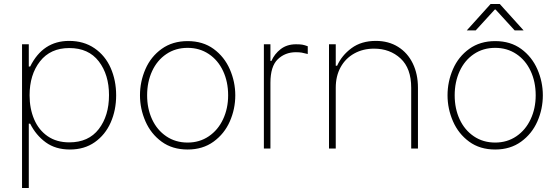

<svg xmlns="http://www.w3.org/2000/svg" viewBox="-20 -748 2816 967"><path d="M132 -125H125V199H91V-525H125V-413H132Q196 -542 328 -542Q402 -542 456 -505Q510 -468 537.5 -405.5Q565 -343 565 -268Q565 -193 537.5 -131Q510 -69 457.5 -32Q405 5 332 5Q260 5 210.5 -31Q161 -67 132 -125ZM529 -269Q529 -372 477.5 -439Q426 -506 329 -506Q234 -506 181.5 -439Q129 -372 129 -268Q129 -201 152 -147Q175 -93 220 -62Q265 -31 329 -31Q426 -31 477.5 -98Q529 -165 529 -269Z M685 -268Q685 -337 712.5 -400Q740 -463 794.5 -502Q849 -541 925 -541Q1002 -541 1056 -501.5Q1110 -462 1137.5 -399Q1165 -336 1165 -268Q1165 -199 1137.5 -136.5Q1110 -74 1055.5 -34.5Q1001 5 925 5Q848 5 794 -34.5Q740 -74 712.5 -137Q685 -200 685 -268ZM1129 -268Q1129 -336 1103.5 -390.5Q1078 -445 1031.5 -476Q985 -507 925 -507Q864 -507 817.5 -475.5Q771 -444 746 -389.5Q721 -335 721 -268Q721 -201 746 -147Q771 -93 817.5 -61.5Q864 -30 925 -30Q985 -30 1031.5 -61.5Q1078 -93 1103.5 -147.5Q1129 -202 1129 -268Z M1309 -525H1342V-441H1347Q1362 -476 1393.5 -500.5Q1425 -525 1471 -525Q1492 -525 1503 -523Q1514 -521 1530 -515V-476Q1511 -481 1499.5 -483Q1488 -485 1470 -485Q1416 -485 1379 -449.5Q1342 -414 1342 -331V0H1309Z M1637 -525H1671V-417H1678Q1701 -469 1750.5 -505.5Q1800 -542 1873 -542Q1937 -542 1985 -512Q2033 -482 2059 -428.5Q2085 -375 2085 -306V0H2051V-306Q2051 -404 1997.5 -453.5Q1944 -503 1864 -503Q1808 -503 1764 -478.5Q1720 -454 1695.5 -409.5Q1671 -365 1671 -306V0H1637Z M2234 -268Q2234 -337 2261.5 -400Q2289 -463 2343.5 -502Q2398 -541 2474 -541Q2551 -541 2605 -501.5Q2659 -462 2686.5 -399Q2714 -336 2714 -268Q2714 -199 2686.5 -136.5Q2659 -74 2604.5 -34.5Q2550 5 2474 5Q2397 5 2343 -34.5Q2289 -74 2261.5 -137Q2234 -200 2234 -268ZM2678 -268Q2678 -336 2652.5 -390.5Q2627 -445 2580.5 -476Q2534 -507 2474 -507Q2413 -507 2366.5 -475.5Q2320 -444 2295 -389.5Q2270 -335 2270 -268Q2270 -201 2295 -147Q2320 -93 2366.5 -61.5Q2413 -30 2474 -30Q2534 -30 2580.5 -61.5Q2627 -93 2652.5 -147.5Q2678 -202 2678 -268ZM2451 -728H2497L2617 -595H2572L2476 -700H2472L2376 -595H2331Z"/></svg>

Font: Be Vietnam Thin
Style: Regular
Weight: 100
Designer: Gabriel Lam
Foundry: TypeRant
Version: Version 4.000